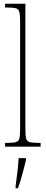

<svg xmlns="http://www.w3.org/2000/svg" viewBox="-20 -780 243 1021"><path d="M7 0V-20H10Q47 -20 63 -24Q79 -28 83 -43.5Q87 -59 87 -94V-662Q87 -699 83 -715.5Q79 -732 64.5 -736Q50 -740 20 -740H7V-760H115V-94Q115 -59 119 -43.5Q123 -28 139.5 -24Q156 -20 192 -20H196V0ZM63 208Q68 171 72.5 136Q77 101 79 61H118V71Q113 92 106 119.5Q99 147 91 174Q83 201 75 221H63Z"/></svg>

Font: Noto Serif Tamil ExtraCondensed Thin
Style: Regular
Weight: 100
Width: 2
Designer: Indian Type Foundry, Tom Grace, and the Monotype Design Team
Foundry: Monotype Imaging Inc.
Version: Version 2.004; ttfautohint (v1.8.4.7-5d5b)